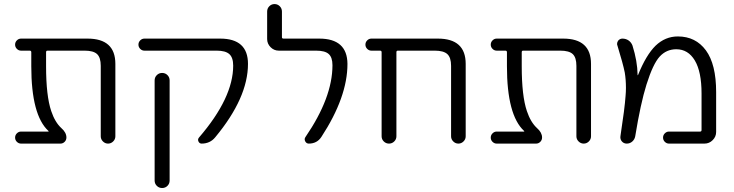

<svg xmlns="http://www.w3.org/2000/svg" viewBox="-20 -733 3633 950"><path d="M550.8 -58.6Q550.8 -43.9 540 -33.2Q529.3 -22.5 514.6 -22.5Q500 -22.5 489.3 -33.2Q478.5 -43.9 478.5 -58.6V-407.2Q478.5 -448.2 460.4 -465.3Q442.4 -482.4 398.4 -482.4H214.8Q208 -482.4 208 -474.6V-405.3Q208 -258.8 233.4 -183.6Q252 -127.9 284.2 -98.6Q308.6 -77.1 308.6 -52.7Q308.6 -40 299.8 -31.2Q291 -22.5 279.3 -22.5H84Q72.3 -22.5 63.5 -31.2Q54.7 -40 54.7 -52.2Q54.7 -64.5 63.5 -73.2Q72.3 -82 84 -82H219.7Q220.7 -82 220.7 -83Q220.7 -84 219.7 -85Q134.8 -163.1 134.8 -405.3V-474.6Q134.8 -482.4 127 -482.4H84Q72.3 -482.4 63.5 -491.2Q54.7 -500 54.7 -512.2Q54.7 -524.4 63.5 -533.2Q72.3 -542 84 -542H413.1Q550.8 -542 550.8 -417Z M745.1 160.2V-335Q745.1 -350.6 755.9 -361.3Q766.6 -372.1 782.2 -372.1Q797.9 -372.1 808.6 -361.3Q819.3 -350.6 819.3 -335V160.2Q819.3 175.8 808.6 186.5Q797.9 197.3 782.2 197.3Q766.6 197.3 755.9 186.5Q745.1 175.8 745.1 160.2ZM1069.3 -542Q1207 -542 1207 -417Q1207 -249 1044.9 -53.7Q1019.5 -22.5 977.5 -22.5Q966.8 -22.5 961.9 -33.2Q957 -43.9 964.8 -52.7Q1133.8 -249 1133.8 -408.2Q1133.8 -448.2 1114.7 -465.3Q1095.7 -482.4 1051.8 -482.4H694.3Q682.6 -482.4 673.8 -491.2Q665 -500 665 -512.2Q665 -524.4 673.8 -533.2Q682.6 -542 694.3 -542Z M1559.6 -542Q1698.2 -542 1699.2 -417Q1699.2 -252.9 1570.3 -55.7Q1548.8 -22.5 1507.8 -22.5Q1496.1 -22.5 1490.2 -33.7Q1484.4 -44.9 1491.2 -54.7Q1625 -250 1625 -410.2Q1625 -449.2 1606.4 -465.8Q1587.9 -482.4 1543.9 -482.4H1359.4Q1335.9 -482.4 1318.8 -499.5Q1301.8 -516.6 1301.8 -540V-675.8Q1301.8 -691.4 1312.5 -702.1Q1323.2 -712.9 1338.4 -712.9Q1353.5 -712.9 1364.3 -702.1Q1375 -691.4 1375 -675.8V-548.8Q1375 -542 1382.8 -542Z M2211.9 -407.2Q2211.9 -448.2 2193.4 -465.3Q2174.8 -482.4 2130.9 -482.4H1948.2Q1941.4 -482.4 1941.4 -474.6V-58.6Q1941.4 -43.9 1930.7 -33.2Q1919.9 -22.5 1904.8 -22.5Q1889.6 -22.5 1878.9 -33.2Q1868.2 -43.9 1868.2 -58.6V-474.6Q1868.2 -482.4 1860.4 -482.4H1817.4Q1805.7 -482.4 1796.9 -491.2Q1788.1 -500 1788.1 -512.2Q1788.1 -524.4 1796.9 -533.2Q1805.7 -542 1817.4 -542H2146.5Q2284.2 -542 2284.2 -417V-58.6Q2284.2 -43.9 2273.4 -33.2Q2262.7 -22.5 2248 -22.5Q2233.4 -22.5 2222.7 -33.2Q2211.9 -43.9 2211.9 -58.6Z M2904.3 -58.6Q2904.3 -43.9 2893.6 -33.2Q2882.8 -22.5 2868.2 -22.5Q2853.5 -22.5 2842.8 -33.2Q2832 -43.9 2832 -58.6V-407.2Q2832 -448.2 2814 -465.3Q2795.9 -482.4 2752 -482.4H2568.4Q2561.5 -482.4 2561.5 -474.6V-405.3Q2561.5 -258.8 2586.9 -183.6Q2605.5 -127.9 2637.7 -98.6Q2662.1 -77.1 2662.1 -52.7Q2662.1 -40 2653.3 -31.2Q2644.5 -22.5 2632.8 -22.5H2437.5Q2425.8 -22.5 2417 -31.2Q2408.2 -40 2408.2 -52.2Q2408.2 -64.5 2417 -73.2Q2425.8 -82 2437.5 -82H2573.2Q2574.2 -82 2574.2 -83Q2574.2 -84 2573.2 -85Q2488.3 -163.1 2488.3 -405.3V-474.6Q2488.3 -482.4 2480.5 -482.4H2437.5Q2425.8 -482.4 2417 -491.2Q2408.2 -500 2408.2 -512.2Q2408.2 -524.4 2417 -533.2Q2425.8 -542 2437.5 -542H2766.6Q2904.3 -542 2904.3 -417Z M3290 -22.5Q3278.3 -22.5 3269.5 -31.2Q3260.7 -40 3260.7 -52.2Q3260.7 -64.5 3269.5 -73.2Q3278.3 -82 3290 -82H3444.3Q3451.2 -82 3451.2 -89.8V-270.5Q3451.2 -377.9 3418 -433.6Q3384.8 -489.3 3326.2 -489.3Q3277.3 -489.3 3244.1 -453.1Q3210.9 -417 3178.7 -314.5Q3149.4 -220.7 3123 -58.6Q3120.1 -43 3108.4 -32.7Q3096.7 -22.5 3081.1 -22.5Q3066.4 -22.5 3057.1 -33.2Q3047.9 -43.9 3049.8 -58.6Q3071.3 -199.2 3075.2 -257.8Q3077.1 -278.3 3077.1 -297.9Q3077.1 -338.9 3071.3 -374Q3062.5 -418 3035.2 -506.8Q3033.2 -511.7 3033.2 -515.6Q3033.2 -523.4 3038.1 -531.2Q3046.9 -542 3059.6 -542Q3077.1 -542 3090.3 -532.7Q3103.5 -523.4 3109.4 -507.8Q3133.8 -430.7 3134.8 -362.3Q3134.8 -361.3 3135.7 -360.8Q3136.7 -360.4 3136.7 -361.3Q3176.8 -460.9 3223.6 -506.8Q3271.5 -552.7 3334 -552.7Q3421.9 -552.7 3472.7 -483.9Q3523.4 -415 3523.4 -277.3V-80.1Q3523.4 -56.6 3506.3 -39.6Q3489.3 -22.5 3465.8 -22.5Z"/></svg>

Font: Gen Jyuu Gothic Normal
Style: Regular
Weight: 300
Designer: [Source Han Sans]
Ryoko NISHIZUKA  (kana & ideographs); Paul D. Hunt (Latin, Greek & Cyrillic); Wenlong ZHANG  (bopomofo
Version: Version 1.002.20150607